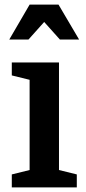

<svg xmlns="http://www.w3.org/2000/svg" viewBox="-20 -810 371 830"><path d="M108 -465 31 -484V-540H235V-75L312 -56V0H31V-56L108 -75ZM322 -639 233 -790H108L20 -639H103L171 -715L239 -639Z"/></svg>

Font: Domine
Style: Regular
Weight: 400
Designer: Pablo Impallari, Rodrigo Fuenzalida, Brenda Gallo
Foundry: Pablo Impallari, Rodrigo Fuenzalida, Brenda Gallo
Version: Version 2.000;September 19, 2022;FontCreator 14.0.0.2877 64-